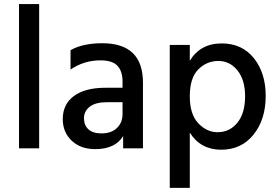

<svg xmlns="http://www.w3.org/2000/svg" viewBox="-20 -727 1363 941"><path d="M73.2 0H171.9V-707H73.2Z M580.6 -226.1V-168.9Q580.6 -126 553 -99.6Q525.4 -73.2 477.5 -73.2Q435.5 -73.2 413.6 -93Q391.6 -112.8 391.6 -147.9Q391.6 -182.1 419.9 -204.1Q448.2 -226.1 504.4 -226.1ZM325.7 -386.2Q391.6 -431.2 472.7 -431.2Q530.8 -431.2 555.7 -404.5Q580.6 -377.9 580.6 -326.2V-296.9H496.6Q397.5 -296.9 342.5 -256.6Q287.6 -216.3 287.6 -143.1Q287.6 -79.1 331.3 -37.6Q375 3.9 446.8 3.9Q544.4 3.9 583.5 -60.1V0H680.7V-321.8Q680.7 -515.1 481.4 -515.1Q384.8 -515.1 325.7 -481Z M1046.4 -79.1Q993.2 -79.1 951.7 -123Q910.2 -167 910.2 -254.9Q910.2 -345.2 951.7 -386.7Q993.2 -428.2 1050 -428.2Q1106.9 -428.2 1144 -381.6Q1181.2 -335 1181.2 -255.9Q1181.2 -171.9 1143.3 -125.5Q1105.5 -79.1 1046.4 -79.1ZM910.2 -506.8H812V193.8H910.2V-77.1Q962.9 6.8 1064 6.8Q1163.1 6.8 1222.7 -67.4Q1282.2 -141.6 1282.2 -256.8Q1282.2 -369.1 1224.4 -441.7Q1166.5 -514.2 1066.4 -514.2Q961.9 -514.2 910.2 -429.2Z"/></svg>

Font: FAU Chimera Medium
Style: Regular
Weight: 500
Version: Version 1.002;hotconv 1.0.117;makeotfexe 2.5.65602